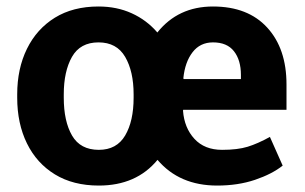

<svg xmlns="http://www.w3.org/2000/svg" viewBox="-20 -558 933 588"><path d="M282.7 10.3Q204.1 10.3 148.2 -23.9Q92.3 -58.1 62.5 -118.9Q32.7 -179.7 32.7 -258.8V-269Q32.7 -347.7 62.5 -408.4Q92.3 -469.2 147.9 -503.7Q203.6 -538.1 281.7 -538.1Q337.9 -538.1 383.5 -517.3Q429.2 -496.6 461.9 -458.5Q525.4 -538.1 632.3 -538.1Q739.3 -538.1 798.3 -473.6Q857.4 -409.2 857.4 -299.3V-221.7H541L540.5 -218.8Q544.4 -166.5 575.4 -132.8Q606.4 -99.1 660.2 -99.1Q707.5 -99.1 738.5 -108.6Q769.5 -118.2 806.6 -138.7L845.7 -50.8Q813 -24.9 761 -7.3Q709 10.3 645 10.3Q529.3 10.3 462.4 -68.4Q397.5 10.3 282.7 10.3ZM282.7 -99.1Q337.4 -99.1 363.3 -143.1Q389.2 -187 389.2 -258.8V-269Q389.2 -339.4 363.3 -383.8Q337.4 -428.2 281.7 -428.2Q225.6 -428.2 200.4 -383.8Q175.3 -339.4 175.3 -269V-258.8Q175.3 -186.5 200.7 -142.8Q226.1 -99.1 282.7 -99.1ZM542.5 -315.9H717.8V-328.6Q717.8 -374 696.5 -401.1Q675.3 -428.2 632.3 -428.2Q592.8 -428.2 569.6 -397.9Q546.4 -367.7 541.5 -318.4Z"/></svg>

Font: Roboto Slab
Style: Bold
Weight: 700
Designer: Google
Version: Version 2.000; ttfautohint (v1.8.1.43-b0c9)